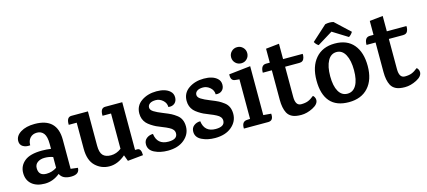

<svg xmlns="http://www.w3.org/2000/svg" viewBox="-56 -1200 3783 1702"><g transform="rotate(-15 1835.5 -349.0)"><path d="M511 -45Q511 15 433 15Q355 15 332 -37Q269 15 193 15Q117 15 73.5 -22.5Q30 -60 30 -125.5Q30 -191 81 -233Q132 -275 242 -275Q285 -275 324 -269V-313Q324 -382 301.5 -411Q279 -440 240 -440Q201 -440 177.5 -415Q154 -390 154 -347Q114 -343 87.5 -359.5Q61 -376 61 -410Q61 -458 111 -489Q161 -520 240 -520Q446 -520 446 -320V-53ZM324 -194Q288 -207 248.5 -207Q209 -207 183 -188.5Q157 -170 157 -136Q157 -66 229 -66Q280 -66 324 -95Z M841 -442Q841 -505 885 -505H1041V-67H1063Q1097 -66 1097 -4L955 10L934 -46Q863 15 787.5 15Q712 15 658 -36.5Q604 -88 604 -195V-434H531V-442Q531 -505 575 -505H726V-190Q726 -128 750 -102Q774 -76 824 -76Q874 -76 919 -110V-434H841Z M1480 -483Q1505 -461 1505 -426Q1505 -391 1482.5 -372Q1460 -353 1425 -358Q1425 -395 1396 -420.5Q1367 -446 1331.5 -446Q1296 -446 1277 -432.5Q1258 -419 1258 -397Q1258 -375 1285.5 -357.5Q1313 -340 1363.5 -320Q1414 -300 1436 -288.5Q1458 -277 1483 -258Q1531 -222 1531 -151.5Q1531 -81 1474 -33Q1417 15 1322 15Q1252 15 1199.5 -11Q1147 -37 1147 -89Q1147 -124 1172 -143.5Q1197 -163 1231 -163Q1244 -61 1347 -61Q1430 -61 1430 -116Q1430 -152 1386 -174Q1362 -187 1328 -200Q1294 -213 1274.5 -222.5Q1255 -232 1232 -247Q1209 -262 1194 -278Q1161 -315 1161 -368Q1161 -440 1219 -480Q1277 -520 1358 -520Q1439 -520 1480 -483Z M1914 -483Q1939 -461 1939 -426Q1939 -391 1916.5 -372Q1894 -353 1859 -358Q1859 -395 1830 -420.5Q1801 -446 1765.5 -446Q1730 -446 1711 -432.5Q1692 -419 1692 -397Q1692 -375 1719.5 -357.5Q1747 -340 1797.5 -320Q1848 -300 1870 -288.5Q1892 -277 1917 -258Q1965 -222 1965 -151.5Q1965 -81 1908 -33Q1851 15 1756 15Q1686 15 1633.5 -11Q1581 -37 1581 -89Q1581 -124 1606 -143.5Q1631 -163 1665 -163Q1678 -61 1781 -61Q1864 -61 1864 -116Q1864 -152 1820 -174Q1796 -187 1762 -200Q1728 -213 1708.5 -222.5Q1689 -232 1666 -247Q1643 -262 1628 -278Q1595 -315 1595 -368Q1595 -440 1653 -480Q1711 -520 1792 -520Q1873 -520 1914 -483Z M2245 0H2022V-8Q2022 -63 2066 -67L2097 -69V-432L2058 -436Q2017 -440 2021 -498L2219 -520V-71L2290 -65Q2296 0 2245 0ZM2224 -639Q2224 -608 2203 -586.5Q2182 -565 2150.5 -565Q2119 -565 2097.5 -586.5Q2076 -608 2076 -639Q2076 -670 2097.5 -691.5Q2119 -713 2150 -713Q2181 -713 2202.5 -691.5Q2224 -670 2224 -639Z M2517 -435V-158Q2517 -77 2569 -77Q2607 -77 2632.5 -87Q2658 -97 2687 -121Q2692 -121 2700 -108Q2708 -95 2708 -80Q2708 -41 2653 -13Q2598 15 2546 15Q2494 15 2464 0.5Q2434 -14 2419 -42Q2395 -88 2395 -164V-435H2312Q2312 -505 2361 -505H2395V-633L2517 -646V-505H2697Q2699 -490 2694 -471Q2685 -435 2648 -435Z M2754 -244.5Q2754 -372 2817.5 -446Q2881 -520 2994 -520Q3107 -520 3166.5 -449Q3226 -378 3226 -252.5Q3226 -127 3162 -56Q3098 15 2983.5 15Q2869 15 2811.5 -51Q2754 -117 2754 -244.5ZM2909.5 -110.5Q2938 -61 2990 -61Q3042 -61 3070.5 -109.5Q3099 -158 3099 -247.5Q3099 -337 3070.5 -390Q3042 -443 2990 -443Q2938 -443 2909.5 -391Q2881 -339 2881 -249.5Q2881 -160 2909.5 -110.5ZM2994 -629 2854 -543Q2832 -556 2819 -581L2958 -707Q2999 -716 3034 -707L3169 -581Q3152 -554 3132 -543Z M3469 -435V-158Q3469 -77 3521 -77Q3559 -77 3584.5 -87Q3610 -97 3639 -121Q3644 -121 3652 -108Q3660 -95 3660 -80Q3660 -41 3605 -13Q3550 15 3498 15Q3446 15 3416 0.5Q3386 -14 3371 -42Q3347 -88 3347 -164V-435H3264Q3264 -505 3313 -505H3347V-633L3469 -646V-505H3649Q3651 -490 3646 -471Q3637 -435 3600 -435Z"/></g></svg>

Font: Karma
Style: Bold
Weight: 700
Designer: Joana Correia
Foundry: Indian Type Foundry
Version: Version 1.202;PS 1.0;hotconv 1.0.78;makeotf.lib2.5.61930; tt